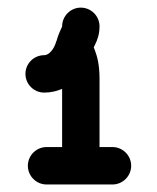

<svg xmlns="http://www.w3.org/2000/svg" viewBox="-20 -726 409 501"><path d="M273.4 -342.3H239.7V-521C239.7 -557.6 233.4 -578.6 228.5 -592.3L224.6 -602.5L227.5 -608.4C234.4 -622.1 239.7 -637.2 239.7 -657.2C239.7 -684.1 217.8 -706.1 190.9 -706.1C164.1 -706.1 142.1 -684.1 142.1 -657.2C142.1 -656.7 142.6 -657.2 139.6 -651.4C136.7 -645 130.9 -632.3 127.4 -618.7H127C121.1 -596.7 107.4 -582 95.2 -582C68.4 -582 46.4 -560.1 46.4 -533.2C46.4 -506.3 68.4 -484.4 95.2 -484.4C111.8 -484.4 127.4 -487.8 142.1 -494.1V-342.3H101.6C74.7 -342.3 52.7 -320.3 52.7 -293.5C52.7 -266.6 74.7 -244.6 101.6 -244.6H273.4C300.3 -244.6 322.3 -266.6 322.3 -293.5C322.3 -320.3 300.3 -342.3 273.4 -342.3Z"/></svg>

Font: Velvelyne Book
Style: Bold
Weight: 700
Designer: Manon Van der Borght et Mariel Nils
Foundry: Velvetyne
Version: Version 1.070;Glyphs 3.3.1 (3343)